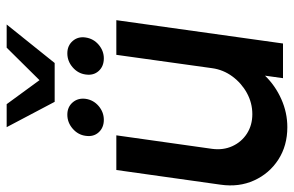

<svg xmlns="http://www.w3.org/2000/svg" viewBox="-179 -696 882 576"><g transform="rotate(-90 262.0 -408.0)"><path d="M-4 -187.5 40 -500H144L103.5 -213Q99 -179.5 111.5 -152Q124 -124.5 149.2 -108.2Q174.5 -92 207.5 -92Q241 -92 270.8 -108.2Q300.5 -124.5 320.8 -152Q341 -179.5 345.5 -213L385.5 -500H489.5L419.5 0H315.5L323 -54Q293 -23 252.5 -5Q212 13 168.5 13Q113 13 71.2 -14Q29.5 -41 8.8 -86.5Q-12 -132 -4 -187.5ZM190.5 -537.5Q167 -537.5 153 -553Q139 -568.5 142.5 -592Q145.5 -615 164 -631Q182.5 -647 206 -647Q229 -647 242.8 -631Q256.5 -615 253.5 -592Q250 -568.5 231.8 -553Q213.5 -537.5 190.5 -537.5ZM375 -537.5Q351 -537.5 337 -553Q323 -568.5 326.5 -592Q329.5 -615 348 -631Q366.5 -647 390 -647Q413 -647 427 -631Q441 -615 437.5 -592Q434 -568.5 415.8 -553Q397.5 -537.5 375 -537.5ZM244.5 -685 168.5 -829H237.5L309.5 -730.5L407 -829H476.5L361 -685Z"/></g></svg>

Font: Urbanist SemiBold
Style: Italic
Weight: 600
Italic angle: -8°
Designer: Corey Hu
Foundry: Corey Hu
Version: Version 1.321; ttfautohint (v1.8.4.7-5d5b)